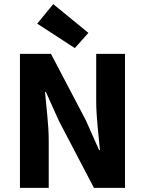

<svg xmlns="http://www.w3.org/2000/svg" viewBox="-20 -914 705 934"><path d="M77 0H217V-231C217 -308 205 -395 199 -467H203L267 -325L437 0H588V-652H448V-422C448 -345 460 -253 466 -184H462L398 -328L228 -652H77ZM344 -680 410 -754 239 -894 161 -799Z"/></svg>

Font: Giro Sans Regular
Style: Bold
Weight: 700
Designer: Paul D. Hunt
Foundry: Adobe Systems Incorporated
Version: Version 1.000;PS 1.0;hotconv 1.0.88;makeotf.lib2.5.647800